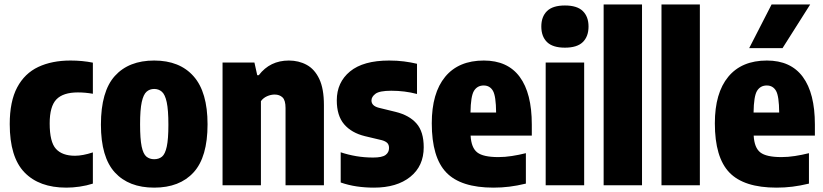

<svg xmlns="http://www.w3.org/2000/svg" viewBox="-20 -828 3680 858"><path d="M276.5 10.5Q155 10.5 89.2 -57.8Q23.5 -126 23.5 -273.5Q23.5 -375 56.8 -437.5Q90 -500 151 -528.8Q212 -557.5 295 -557.5Q348 -557.5 395 -548V-409Q361 -415 328 -415Q262 -415 232 -383.8Q202 -352.5 202 -276.5Q202 -193.5 230 -162.8Q258 -132 315 -132Q349.5 -132 395 -147V-7.5Q367 1.5 336 6Q305 10.5 276.5 10.5Z M669 10.5Q555.5 10.5 493.2 -57.5Q431 -125.5 431 -271Q431 -419.5 493.2 -488.5Q555.5 -557.5 669 -557.5Q783 -557.5 845.2 -487Q907.5 -416.5 907.5 -272.5Q907.5 -126 845.2 -57.8Q783 10.5 669 10.5ZM669 -116.5Q690 -116.5 704 -128Q718 -139.5 725.2 -172.8Q732.5 -206 732.5 -270.5Q732.5 -337 725 -371.5Q717.5 -406 703.2 -418.2Q689 -430.5 669 -430.5Q649 -430.5 635 -418.2Q621 -406 613.5 -372.2Q606 -338.5 606 -273Q606 -207 613 -173.5Q620 -140 634.2 -128.2Q648.5 -116.5 669 -116.5Z M974.5 0V-548.5H1117L1129.5 -492H1136.5Q1186.5 -557.5 1271 -557.5Q1315 -557.5 1350.5 -538.2Q1386 -519 1406.8 -475.2Q1427.5 -431.5 1427.5 -358.5V0H1256V-345.5Q1256 -380 1242.5 -392.8Q1229 -405.5 1207.5 -405.5Q1190.5 -405.5 1173.5 -398Q1156.5 -390.5 1146 -376V0Z M1651 10.5Q1611 10.5 1574 5Q1537 -0.5 1502.5 -12.5V-147.5Q1535 -136.5 1571.8 -130.2Q1608.5 -124 1647.5 -124Q1687.5 -124 1703 -135.5Q1718.5 -147 1718.5 -166.5Q1718.5 -181.5 1710.5 -189.2Q1702.5 -197 1686.5 -201.5L1611 -219.5Q1551 -234 1518 -272.5Q1485 -311 1485 -379.5Q1485 -460 1544.2 -508.8Q1603.5 -557.5 1719 -557.5Q1754.5 -557.5 1785.5 -553.5Q1816.5 -549.5 1843.5 -543V-408Q1789 -422.5 1728.5 -422.5Q1676 -422.5 1658 -409Q1640 -395.5 1640 -379Q1640 -355 1672.5 -346.5L1748 -328Q1809 -313 1841.2 -276.2Q1873.5 -239.5 1873.5 -170Q1873.5 -86 1813.5 -37.8Q1753.5 10.5 1651 10.5Z M2185 10.5Q2039.5 10.5 1974.5 -57Q1909.5 -124.5 1909.5 -277Q1909.5 -412.5 1969.5 -485Q2029.5 -557.5 2142 -557.5Q2248.5 -557.5 2302.5 -484.5Q2356.5 -411.5 2356.5 -271.5V-222H2083Q2086 -167.5 2112.8 -146.8Q2139.5 -126 2207 -126Q2236.5 -126 2267.2 -130.8Q2298 -135.5 2330 -143.5V-7.5Q2290.5 2 2256.2 6.2Q2222 10.5 2185 10.5ZM2141.5 -446Q2113 -446 2098.2 -422.2Q2083.5 -398.5 2082.5 -325H2197Q2196.5 -398.5 2182.8 -422.2Q2169 -446 2141.5 -446Z M2418.5 0V-548.5H2590.5V0ZM2504.5 -615Q2450 -615 2424.5 -640Q2399 -665 2399 -709.5Q2399 -753.5 2424.5 -778.5Q2450 -803.5 2504.5 -803.5Q2559 -803.5 2584.5 -778.5Q2610 -753.5 2610 -709.5Q2610 -665 2584.5 -640Q2559 -615 2504.5 -615Z M2677.5 0V-808H2849V0Z M2936 0V-808H3107.5V0Z M3450 10.5Q3304.5 10.5 3239.5 -57Q3174.5 -124.5 3174.5 -277Q3174.5 -412.5 3234.5 -485Q3294.5 -557.5 3407 -557.5Q3513.5 -557.5 3567.5 -484.5Q3621.5 -411.5 3621.5 -271.5V-222H3348Q3351 -167.5 3377.8 -146.8Q3404.5 -126 3472 -126Q3501.5 -126 3532.2 -130.8Q3563 -135.5 3595 -143.5V-7.5Q3555.5 2 3521.2 6.2Q3487 10.5 3450 10.5ZM3406.5 -446Q3378 -446 3363.2 -422.2Q3348.5 -398.5 3347.5 -325H3462Q3461.5 -398.5 3447.8 -422.2Q3434 -446 3406.5 -446ZM3328 -613 3428 -808H3600.5L3477 -613Z"/></svg>

Font: Encode Sans Condensed Condensed ExtraBold
Style: Regular
Weight: 800
Width: 3
Designer: Multiple Designers
Foundry: Impallari Type
Version: Version 3.000; ttfautohint (v1.8.3) -l 8 -r 50 -G 200 -x 14 